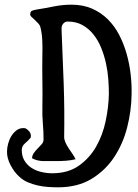

<svg xmlns="http://www.w3.org/2000/svg" viewBox="-20 -687 588 820"><path d="M285 -667Q335 -667 373.5 -650Q412 -633 441 -604Q470 -575 489.5 -537Q509 -499 521 -456.5Q533 -414 538 -369.5Q543 -325 542 -284Q541 -213 523 -142.5Q505 -72 467 -15Q429 42 370 77.5Q311 113 228 113Q208 113 185.5 111.5Q163 110 141 105Q119 100 99 91.5Q79 83 64 69Q42 50 25.5 19Q9 -12 10 -41Q10 -55 14.5 -72.5Q19 -90 28 -105Q37 -120 50 -130Q63 -140 80 -140L89 -139Q98 -134 105 -125.5Q112 -117 112 -106L111 -99Q100 -86 86.5 -74.5Q73 -63 73 -46Q73 -20 84.5 -1Q96 18 114.5 30Q133 42 156.5 47.5Q180 53 203 53Q271 53 317 20.5Q363 -12 391 -61.5Q419 -111 431.5 -171Q444 -231 445 -287Q445 -315 442.5 -349Q440 -383 432.5 -417Q425 -451 412 -483Q399 -515 379 -540Q359 -565 332 -580Q305 -595 269 -595Q258 -595 250.5 -586.5Q243 -578 243 -567V-558Q248 -444 252 -330Q256 -216 254 -102Q254 -91 259.5 -78.5Q265 -66 273.5 -53.5Q282 -41 290 -29Q298 -17 303 -7Q283 -2 262 -0.5Q241 1 220 1Q194 1 167 1Q140 1 117 -11Q117 -23 124.5 -33.5Q132 -44 141 -53Q150 -62 158 -71Q166 -80 166 -91Q166 -126 163 -160.5Q160 -195 161 -230Q162 -287 161 -343Q160 -399 161 -456Q162 -484 160.5 -515.5Q159 -547 152 -573Q150 -580 143 -587.5Q136 -595 128.5 -602Q121 -609 115 -614.5Q109 -620 109 -624Q109 -638 116.5 -641Q124 -644 135 -646Q173 -652 210 -659.5Q247 -667 285 -667Z"/></svg>

Font: Teutonic
Style: Regular
Weight: 400
Designer: Peter Wiegel
Foundry: Peter Wiegel
Version: 1.000